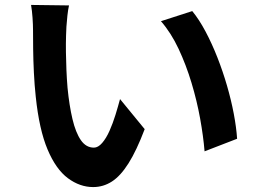

<svg xmlns="http://www.w3.org/2000/svg" viewBox="-20 -737 1040 779"><path d="M260 -715Q256 -697 253.5 -674Q251 -651 249.5 -629Q248 -607 248 -593Q247 -560 247.5 -525Q248 -490 249.5 -453.5Q251 -417 254 -381Q261 -309 274 -254Q287 -199 308 -168.5Q329 -138 361 -138Q378 -138 394.5 -157Q411 -176 424.5 -206.5Q438 -237 448.5 -271Q459 -305 467 -335L567 -213Q534 -126 501.5 -74.5Q469 -23 434 -0.5Q399 22 358 22Q304 22 255.5 -14Q207 -50 173 -130.5Q139 -211 125 -345Q120 -391 117.5 -442Q115 -493 114.5 -539Q114 -585 114 -615Q114 -636 112 -665Q110 -694 106 -717ZM760 -692Q788 -658 814 -609Q840 -560 862 -504Q884 -448 901 -389.5Q918 -331 928.5 -275.5Q939 -220 942 -174L810 -123Q805 -184 792 -256Q779 -328 757 -401Q735 -474 704.5 -539Q674 -604 633 -651Z"/></svg>

Font: Farlight84_Sys_V01
Style: Bold
Weight: 700
Designer: Monotype Design Team, Nadine Chahine and Nizar Qandah
Foundry: Monotype Imaging Inc.
Version: Version 2.004;October 31, 2024;FontCreator 14.0.0.2814 64-bi